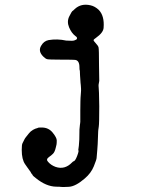

<svg xmlns="http://www.w3.org/2000/svg" viewBox="-20 -596 587 795"><path d="M309 -60 311 -80Q311 -82 311.5 -82.5Q312 -83 312.5 -91.5Q313 -100 312.5 -103Q312 -106 312.5 -139Q313 -172 313 -176.5Q313 -181 313.5 -191Q314 -201 315 -211.5Q316 -222 315.5 -229.5Q315 -237 314.5 -244Q314 -251 313.5 -253Q313 -255 312.5 -268.5Q312 -282 311.5 -282.5Q311 -283 311 -293.5Q311 -304 310 -305.5Q309 -307 309 -317Q309 -346 291 -348Q287 -349 234.5 -349Q182 -349 175 -351Q168 -353 159 -362Q137 -384 150 -406Q161 -426 181 -430Q217 -436 254 -428Q282 -426 287.5 -428.5Q293 -431 294.5 -431.5Q296 -432 297 -433Q303 -440 292 -447Q276 -459 266 -483Q256 -507 267 -528.5Q278 -550 279.5 -550Q281 -550 290 -559Q316 -583 355 -574Q373 -570 389 -555Q413 -530 409 -481Q408 -461 377 -439Q368 -433 367.5 -430Q367 -427 376.5 -417Q386 -407 388 -400Q390 -393 390 -325L391 -261Q387 -244 388.5 -235.5Q390 -227 391 -156Q391 -84 389 -72Q387 -60 387 -57.5Q387 -55 386.5 -51Q386 -47 385.5 -25Q385 -3 384.5 0.5Q384 4 383 22.5Q382 41 381 46.5Q380 52 380 58Q380 64 368.5 92.5Q357 121 331 143Q293 176 265 177.5Q237 179 233 178Q229 177 212 177Q171 176 129 142Q115 131 115.5 130Q116 129 112 124.5Q108 120 108 118.5Q108 117 103.5 111.5Q99 106 94.5 99Q90 92 84 84Q70 64 70 25Q70 3 73 -2.5Q76 -8 77.5 -11.5Q79 -15 79.5 -15.5Q80 -16 81.5 -19.5Q83 -23 89.5 -31Q96 -39 99.5 -43.5Q103 -48 106 -50.5Q109 -53 109 -53L115 -57Q115 -58 117 -58.5Q119 -59 122 -61Q125 -63 131 -64.5Q137 -66 137.5 -67Q138 -68 153 -68Q181 -68 198 -47Q215 -26 215 -14.5Q215 -3 214 2.5Q213 8 211 15Q207 33 199.5 40.5Q192 48 183 54Q169 64 179 74Q191 88 210 95Q248 108 278 77Q283 72 284 72Q291 72 299.5 49.5Q308 27 304 26Q304 26 306.5 7.5Q309 -11 309 -60Z"/></svg>

Font: TT2020 Style E
Style: Regular
Weight: 400
Version: Version 00.2